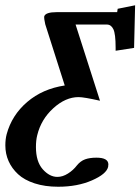

<svg xmlns="http://www.w3.org/2000/svg" viewBox="-28 -479 531 726"><path d="M415 -433.1 417 -445.8 482.9 -459 479 -297.9 409.2 -287.1V-298.8Q409.2 -351.1 400.6 -368.7Q392.1 -386.2 376 -386.2H257.8L350.1 -98.1Q289.6 -111.8 269 -111.8Q219.7 -111.8 173.6 -69.8Q127.4 -27.8 112.8 32.2Q107.9 51.3 107.9 77.1Q107.9 131.8 133.5 160.9Q159.2 189.9 189 189.9Q209 189.9 229 177.2Q249 164.6 263.2 146Q276.4 129.9 293.7 123.5Q311 117.2 336.9 117.2Q381.8 117.2 381.8 143.1L381.3 146.5Q380.9 149.4 380.9 151.9Q374.5 179.2 319.6 203.1Q264.6 227.1 191.9 227.1Q142.1 227.1 103 214.4Q64 201.7 40.3 179.7Q16.6 157.7 4.4 130.1Q-7.8 102.5 -7.8 70.8Q-7.8 47.9 -2.9 28.8Q16.6 -43.5 74.7 -93.3Q132.8 -143.1 216.8 -155.8L143.1 -387.2Q138.2 -408.7 139.2 -417Q144 -433.1 187 -433.1Z"/></svg>

Font: Linux Libertine G
Style: Semibold Italic
Weight: 600
Italic angle: -11.5°
Designer: Philipp H. Poll
Foundry: Philipp H. Poll
Version: Version 5.1.1